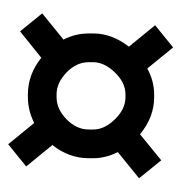

<svg xmlns="http://www.w3.org/2000/svg" viewBox="-6 -626 461 490"><g transform="rotate(90 225.0 -381.5)"><path d="M229 -470.7H221.2Q191.4 -470.7 165.5 -443.8Q139.6 -417 139.2 -388.7V-377Q139.2 -345.7 165.5 -320.3Q191.9 -294.9 221.2 -294.9H229Q258.8 -294.9 284.9 -320.3Q311 -345.7 311 -377V-388.7Q311 -417 284.9 -443.8Q258.8 -470.7 229 -470.7ZM384.3 -388.7V-377Q384.3 -326.7 350.6 -284.2L405.3 -217.3L348.6 -171.4L294.4 -237.8Q262.2 -221.7 229 -221.7H221.2Q170.9 -221.7 127.9 -255.9L60.5 -201.7L14.6 -258.3L81.5 -312.5Q65.9 -342.8 65.9 -377V-388.7Q65.9 -436 99.6 -479.5L44.9 -546.4L101.6 -592.3L155.3 -526.4Q187.5 -543.9 221.2 -543.9H229Q279.3 -543.9 323.2 -507.8L389.6 -562L435.5 -505.4L368.7 -451.2Q384.3 -419.9 384.3 -388.7Z"/></g></svg>

Font: Anka/Coder Narrow
Style: Italic
Weight: 400
Width: 3
Italic angle: -12°
Monospace: yes
Version: Version 001.100